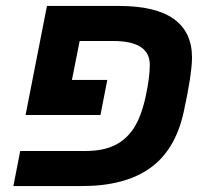

<svg xmlns="http://www.w3.org/2000/svg" viewBox="-20 -626 692 646"><path d="M25 0 48 -118H268Q326 -118 365.5 -137Q405 -156 431 -196Q456 -236 470 -301Q477 -333 480.5 -359.5Q484 -386 484 -408Q484 -488 361 -488H248L222 -357H341L318 -239H66L138 -606H380Q504 -606 565 -562Q626 -518 626 -433Q626 -405 619 -359Q612 -313 598 -249Q570 -121 485 -60.5Q400 0 256 0Z"/></svg>

Font: Libra Sans Modern
Style: Bold Italic
Weight: 700
Italic angle: -12°
Foundry: Stefan Peev, Context Ltd
Version: Version 1.000